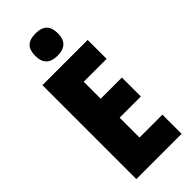

<svg xmlns="http://www.w3.org/2000/svg" viewBox="-295 -985 1032 1032"><g transform="rotate(-45 221.5 -468.5)"><path d="M229 -937C169 -937 143 -909 143 -852C143 -796 172 -768 229 -768C286 -768 315 -796 315 -852C315 -908 289 -937 229 -937ZM403 0V-146H229V-297H390V-441H229V-570H403V-714H59V0Z"/></g></svg>

Font: Noto Sans Oriya ExtCond Blk
Style: Regular
Weight: 900
Width: 2
Designer: Amélie Bonet and Sol Matas
Foundry: Google LLC
Version: Version 2.006